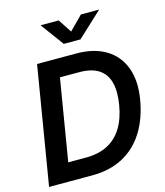

<svg xmlns="http://www.w3.org/2000/svg" viewBox="-135 -1046 982 1146"><g transform="rotate(-15 356.5 -472.5)"><path d="M290 0H86.4L105 -112.3H282.2Q359.9 -112.3 415.8 -140.9Q471.7 -169.4 506.6 -225.8Q541.5 -282.2 555.2 -364.7Q568.8 -447.3 553.7 -502.9Q538.6 -558.6 494.1 -586.9Q449.7 -615.2 374.5 -615.2H185.1L203.6 -727.5H387.2Q495.6 -727.5 568.6 -683.8Q641.6 -640.1 672.4 -558.6Q703.1 -477.1 684.6 -364.3Q665.5 -250.5 614.5 -168.9Q563.5 -87.4 482.2 -43.7Q400.9 0 290 0ZM274.9 -727.5 154.3 0H24.4L145 -727.5ZM336.9 -945.3 391.6 -861.8 474.1 -945.3H585L584.5 -942.9L433.1 -802.2H330.1L226.6 -942.9L227.1 -945.3Z"/></g></svg>

Font: Inter 20pt SemiBold
Style: Italic
Weight: 600
Italic angle: -9.3988°
Version: Version 4.001;git-66647c0bb